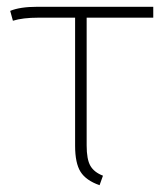

<svg xmlns="http://www.w3.org/2000/svg" viewBox="-20 -540 484 565"><path d="M431 -488H235V-112Q235 -71 246 -52Q257 -33 283 -23L273 5Q233 -9 217 -34.5Q201 -60 201 -111V-488H93Q47 -488 18 -479L10 -508Q39 -520 89 -520H431Z"/></svg>

Font: Fira Sans UltraLight
Style: Regular
Weight: 200
Designer: Carrois Corporate & Edenspiekermann AG
Foundry: Carrois Corporate GbR & Edenspiekermann AG
Version: Version 4.106;PS 004.106;hotconv 1.0.70;makeotf.lib2.5.58329